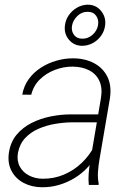

<svg xmlns="http://www.w3.org/2000/svg" viewBox="-20 -786 555 816"><path d="M362.8 -97.2 409.2 -370.1Q416 -412.6 402.3 -442.1Q388.7 -471.7 359.1 -487.1Q329.6 -502.4 288.1 -502.9Q250 -502.9 213.4 -489Q176.8 -475.1 149.4 -448.5Q122.1 -421.9 112.8 -383.3L74.7 -383.8Q81.1 -420.9 102.1 -449.7Q123 -478.5 153.3 -498Q183.6 -517.6 218.8 -527.8Q253.9 -538.1 289.6 -538.1Q340.8 -538.1 379.2 -517.8Q417.5 -497.6 436.3 -460Q455.1 -422.4 447.3 -369.1L402.8 -108.4Q398.4 -83 396.5 -56.9Q394.5 -30.8 399.4 -5.4L398.9 0H357.4Q355 -24.4 356.9 -48.8Q358.9 -73.2 362.8 -97.2ZM409.7 -299.8 405.8 -266.1H283.2Q250.5 -265.6 214.1 -259.5Q177.7 -253.4 144.3 -239Q110.8 -224.6 87.2 -199.5Q63.5 -174.3 56.2 -136.2Q50.8 -103 64 -78.4Q77.1 -53.7 103 -40.3Q128.9 -26.9 160.2 -26.4Q209 -25.9 251.2 -43.7Q293.5 -61.5 326.9 -93.3Q360.4 -125 382.3 -167.5L395 -138.7Q379.4 -104.5 354.5 -76.9Q329.6 -49.3 298.1 -30Q266.6 -10.7 231 -0.2Q195.3 10.3 157.2 9.8Q114.7 9.3 81.1 -8.3Q47.4 -25.9 29.5 -58.6Q11.7 -91.3 17.6 -135.7Q24.4 -182.1 50.5 -213.4Q76.7 -244.6 114.7 -263.7Q152.8 -282.7 196 -291.3Q239.3 -299.8 278.8 -299.8ZM255.9 -677.2Q258.3 -701.2 272.2 -721.2Q286.1 -741.2 307.1 -753.4Q328.1 -765.6 352.5 -766.1Q388.2 -766.1 409.7 -739.5Q431.2 -712.9 426.8 -678.2Q423.8 -654.3 410.2 -634.8Q396.5 -615.2 375.5 -603.5Q354.5 -591.8 330.1 -591.3Q294.9 -591.3 273.2 -616.9Q251.5 -642.6 255.9 -677.2ZM286.1 -677.2Q282.2 -654.8 294.2 -638.2Q306.2 -621.6 329.6 -621.6Q354 -621.1 373 -637.9Q392.1 -654.8 396.5 -678.2Q400.9 -701.2 388.9 -718.5Q377 -735.8 353 -735.8Q328.1 -736.3 309.3 -718.5Q290.5 -700.7 286.1 -677.2Z"/></svg>

Font: Roboto ExtraLight
Style: Italic
Weight: 250
Designer: Christian Robertson
Foundry: Google
Version: Version 3.009; 2024